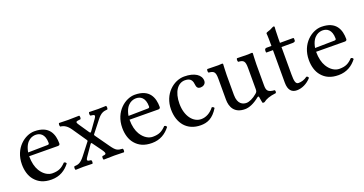

<svg xmlns="http://www.w3.org/2000/svg" viewBox="-34 -1121 3173 1672"><g transform="rotate(-20 1553.0 -285.0)"><path d="M386 -93C349 -55 320 -39 262 -39C226 -39 184 -60 153 -111C133 -144 121 -190 121 -248L387 -246C399 -246 406 -252 406 -263C406 -347 376 -437 237 -437C150 -437 37 -354 37 -202C37 -146 51 -92 84 -54C118 -14 165 10 237 10C313 10 367 -25 407 -77C404 -87 398 -92 386 -93ZM124 -282C143 -395 213 -404 237 -404C275 -404 320 -383 320 -299C320 -290 316 -285 305 -285Z M622 -358C599 -392 606 -393 651 -398C657 -404 657 -425 651 -431C624 -430 580 -429 550 -429C520 -429 490 -430 464 -431C458 -425 458 -404 464 -398C498 -395 526 -378 554 -337L641 -210C646 -203 646 -200 642 -195L558 -87C518 -36 496 -33 461 -31C455 -25 455 -4 461 2C481 1 503 0 533 0C563 0 591 1 617 2C623 -4 623 -25 617 -31C581 -35 573 -39 595 -71L658 -162C666 -174 670 -173 676 -164L734 -84C769 -36 753 -34 721 -31C715 -25 715 -4 721 2C751 1 784 0 820 0C858 0 885 1 909 2C915 -4 915 -25 909 -31C864 -34 849 -37 809 -94L719 -221C715 -227 714 -230 719 -236L803 -343C840 -390 864 -395 900 -398C906 -404 906 -425 900 -431C880 -430 857 -429 827 -429C797 -429 769 -430 743 -431C737 -425 737 -404 743 -398C780 -394 791 -391 767 -357L702 -266C695 -256 691 -257 683 -268Z M1316 -93C1279 -55 1250 -39 1192 -39C1156 -39 1114 -60 1083 -111C1063 -144 1051 -190 1051 -248L1317 -246C1329 -246 1336 -252 1336 -263C1336 -347 1306 -437 1167 -437C1080 -437 967 -354 967 -202C967 -146 981 -92 1014 -54C1048 -14 1095 10 1167 10C1243 10 1297 -25 1337 -77C1334 -87 1328 -92 1316 -93ZM1054 -282C1073 -395 1143 -404 1167 -404C1205 -404 1250 -383 1250 -299C1250 -290 1246 -285 1235 -285Z M1782 -91C1778 -100 1770 -104 1761 -105C1727 -61 1684 -39 1641 -39C1568 -39 1507 -113 1507 -230C1507 -340 1555 -406 1621 -406C1680 -406 1688 -371 1692 -336C1695 -309 1709 -300 1730 -300C1751 -300 1779 -313 1779 -344C1779 -399 1722 -439 1626 -439C1527 -439 1421 -350 1421 -208C1421 -79 1493 10 1619 10C1679 10 1732 -9 1782 -91Z M2029 10C2068 10 2115 -10 2164 -50C2169 -54 2178 -56 2179 -49C2182 -24 2190 10 2190 10C2198 13 2203 12 2209 10C2231 -8 2266 -23 2327 -30C2333 -36 2333 -51 2327 -57C2263 -62 2254 -81 2254 -130V-322C2254 -352 2258 -425 2258 -425C2258 -428 2255 -431 2250 -431C2245 -430 2230 -429 2215 -429C2183 -429 2147 -430 2113 -431C2107 -425 2107 -404 2113 -398C2162 -395 2175 -383 2175 -317V-124C2175 -105 2173 -97 2159 -85C2122 -53 2084 -37 2059 -37C2029 -37 1979 -51 1979 -140V-322C1979 -352 1983 -425 1983 -425C1983 -428 1980 -431 1975 -431C1970 -430 1955 -429 1940 -429C1908 -429 1872 -430 1838 -431C1832 -425 1832 -404 1838 -398C1886 -394 1900 -383 1900 -318V-126C1900 -57 1930 10 2029 10Z M2386 -429C2372 -429 2368 -417 2368 -409V-396C2368 -391 2369 -390 2373 -390H2432V-89C2432 -18 2463 10 2509 10C2555 10 2605 -12 2644 -56C2642 -66 2636 -72 2626 -73C2600 -53 2570 -45 2544 -45C2517 -45 2511 -75 2511 -137V-390H2615C2625 -390 2639 -394 2639 -403V-423C2639 -427 2636 -429 2631 -429H2511V-468C2511 -533 2515 -573 2515 -573C2515 -579 2512 -582 2507 -582C2503 -582 2494 -578 2485 -573C2474 -567 2464 -562 2451 -559C2439 -555 2429 -552 2429 -545C2429 -533 2432 -540 2432 -429Z M3045 -93C3008 -55 2979 -39 2921 -39C2885 -39 2843 -60 2812 -111C2792 -144 2780 -190 2780 -248L3046 -246C3058 -246 3065 -252 3065 -263C3065 -347 3035 -437 2896 -437C2809 -437 2696 -354 2696 -202C2696 -146 2710 -92 2743 -54C2777 -14 2824 10 2896 10C2972 10 3026 -25 3066 -77C3063 -87 3057 -92 3045 -93ZM2783 -282C2802 -395 2872 -404 2896 -404C2934 -404 2979 -383 2979 -299C2979 -290 2975 -285 2964 -285Z"/></g></svg>

Font: Libertinus Math
Style: Regular
Weight: 400
Designer: Philipp H. Poll, Khaled Hosny
Foundry: Caleb Maclennan
Version: Version 7.050;RELEASE